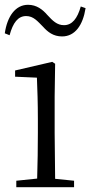

<svg xmlns="http://www.w3.org/2000/svg" viewBox="-24 -781 377 801"><path d="M-4 -642 16 -634C30 -686 51 -714 85 -714C116 -714 133 -692 156 -669C175 -648 198 -629 235 -629C289 -629 322 -676 333 -747L313 -754C299 -704 277 -676 243 -676C214 -676 196 -694 173 -719C154 -741 129 -761 93 -761C40 -761 6 -712 -4 -642ZM130 0H285V-27L206 -35L204 -227V-378L206 -515L194 -523L39 -487V-461L130 -457C132 -407 134 -352 134 -285V-227C134 -173 133 -91 131 -36L44 -27V0Z"/></svg>

Font: Noto Serif SC Light
Style: Regular
Weight: 300
Designer: Ryoko NISHIZUKA 西塚涼子 (kana & ideographs); Frank Grießhammer (Latin, Greek & Cyrillic); Wenlong ZHANG 张文龙 (bopomofo); San
Foundry: Adobe
Version: Version 2.001;hotconv 1.1.0;makeotfexe 2.6.0